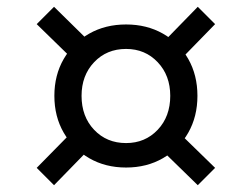

<svg xmlns="http://www.w3.org/2000/svg" viewBox="-20 -611 705 565"><path d="M351 -539Q412 -539 459.5 -512Q507 -485 534 -437.5Q561 -390 561 -329Q561 -268 534 -220.5Q507 -173 459.5 -145.5Q412 -118 351 -118Q290 -118 242.5 -145.5Q195 -173 167.5 -220.5Q140 -268 140 -329Q140 -390 167.5 -437.5Q195 -485 242.5 -512Q290 -539 351 -539ZM351 -467Q294 -467 257 -428Q220 -389 220 -329Q220 -268 257 -229Q294 -190 351 -190Q407 -190 444 -229Q481 -268 481 -329Q481 -389 444 -428Q407 -467 351 -467ZM139 -591 258 -474 207 -424 88 -540ZM205 -236 255 -185 139 -66 88 -117ZM494 -233 613 -117 562 -66 443 -182ZM562 -591 613 -540 497 -421 446 -472Z"/></svg>

Font: Work Sans
Style: Italic
Weight: 400
Italic angle: -13°
Designer: Wei Huang
Foundry: Wei Huang
Version: Version 2.012